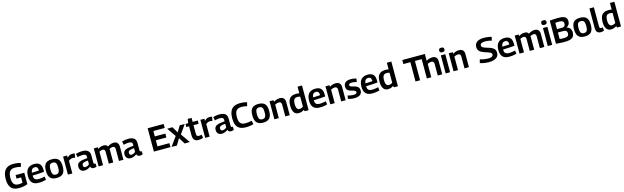

<svg xmlns="http://www.w3.org/2000/svg" viewBox="191 -3153 18070 5563"><g transform="rotate(-15 9226.0 -372.0)"><path d="M35 -339Q35 -465 71 -547Q107 -629 179.5 -669.5Q252 -710 360 -710Q391 -710 420 -708Q449 -706 476 -702.5Q503 -699 528.5 -693Q554 -687 578 -679L553 -570Q507 -582 460 -588Q413 -594 371 -594Q305 -594 261 -566.5Q217 -539 195.5 -482.5Q174 -426 174 -337Q174 -253 194 -200.5Q214 -148 254 -123.5Q294 -99 352 -99Q390 -99 422 -103Q454 -107 479 -115V-273H342V-380H603V-39Q550 -14 482.5 -2Q415 10 336 10Q235 10 168.5 -28Q102 -66 68.5 -143.5Q35 -221 35 -339Z M932 10Q871 10 824 -5.5Q777 -21 744.5 -53.5Q712 -86 695.5 -136.5Q679 -187 679 -257Q679 -338 698.5 -394.5Q718 -451 754 -485.5Q790 -520 838 -535.5Q886 -551 943 -551Q1056 -551 1109.5 -494Q1163 -437 1163 -308Q1163 -299 1163 -285Q1163 -271 1161 -258Q1138 -256 1102 -253Q1066 -250 1021 -247Q976 -244 924 -242Q872 -240 817 -238Q816 -235 816 -231Q816 -227 816 -223Q816 -177 831.5 -149.5Q847 -122 878 -108.5Q909 -95 956 -95Q986 -95 1017.5 -98.5Q1049 -102 1080.5 -107.5Q1112 -113 1142 -120L1158 -22Q1126 -12 1090 -4.5Q1054 3 1015 6.5Q976 10 932 10ZM818 -324Q853 -324 885.5 -325.5Q918 -327 947 -328.5Q976 -330 997 -331.5Q1018 -333 1030 -334Q1029 -378 1018.5 -405Q1008 -432 987 -444Q966 -456 933 -456Q913 -456 894 -450Q875 -444 859 -429Q843 -414 832.5 -389Q822 -364 818 -324Z M1222 -271Q1222 -340 1234.5 -392Q1247 -444 1276 -479Q1305 -514 1353.5 -532.5Q1402 -551 1474 -551Q1547 -551 1595.5 -532.5Q1644 -514 1673 -479Q1702 -444 1714.5 -392Q1727 -340 1727 -271Q1727 -202 1713.5 -149Q1700 -96 1670 -61Q1640 -26 1592 -8Q1544 10 1474 10Q1405 10 1357 -8Q1309 -26 1279 -61Q1249 -96 1235.5 -149Q1222 -202 1222 -271ZM1358 -271Q1358 -204 1370 -164.5Q1382 -125 1408 -108Q1434 -91 1474 -91Q1516 -91 1541.5 -108Q1567 -125 1578.5 -164.5Q1590 -204 1590 -271Q1590 -338 1579.5 -377Q1569 -416 1543.5 -433Q1518 -450 1474 -450Q1431 -450 1405.5 -433Q1380 -416 1369 -377Q1358 -338 1358 -271Z M1931 -541V-477Q1959 -503 1983.5 -519.5Q2008 -536 2033.5 -543.5Q2059 -551 2087 -551Q2105 -551 2123.5 -548.5Q2142 -546 2160 -540L2139 -420Q2121 -424 2102.5 -426.5Q2084 -429 2068 -429Q2039 -429 2008 -418Q1977 -407 1943 -380V0H1810V-541Z M2160 -141Q2160 -191 2179.5 -222.5Q2199 -254 2238 -272.5Q2277 -291 2336.5 -301.5Q2396 -312 2476 -318V-368Q2476 -404 2449 -421.5Q2422 -439 2371 -439Q2350 -439 2324 -437Q2298 -435 2270 -430Q2242 -425 2213 -416L2190 -521Q2235 -535 2285.5 -543Q2336 -551 2380 -551Q2459 -551 2510 -530.5Q2561 -510 2585.5 -469.5Q2610 -429 2610 -369V-153Q2610 -125 2618 -115Q2626 -105 2638 -105Q2643 -105 2650 -106Q2657 -107 2663 -110L2674 -13Q2657 -3 2635 3.5Q2613 10 2588 10Q2548 10 2524 -6.5Q2500 -23 2489 -57Q2464 -39 2436 -23Q2408 -7 2376 1.5Q2344 10 2305 10Q2272 10 2246 0Q2220 -10 2200.5 -29.5Q2181 -49 2170.5 -77Q2160 -105 2160 -141ZM2295 -150Q2295 -115 2311.5 -97.5Q2328 -80 2356 -80Q2377 -80 2398.5 -87Q2420 -94 2440.5 -105.5Q2461 -117 2476 -133V-244Q2433 -242 2399.5 -236Q2366 -230 2342.5 -220Q2319 -210 2307 -193Q2295 -176 2295 -150Z M2731 0V-541H2852V-494Q2881 -513 2909 -525Q2937 -537 2965.5 -543.5Q2994 -550 3023 -550Q3054 -550 3077 -543Q3100 -536 3116.5 -522.5Q3133 -509 3144 -489Q3175 -508 3204 -522Q3233 -536 3264 -543.5Q3295 -551 3330 -551Q3360 -551 3383.5 -543.5Q3407 -536 3424.5 -522Q3442 -508 3453 -489Q3464 -470 3469.5 -447Q3475 -424 3475 -398V0H3341V-356Q3341 -372 3337.5 -387Q3334 -402 3326.5 -413.5Q3319 -425 3305 -431.5Q3291 -438 3270 -438Q3250 -438 3231.5 -433Q3213 -428 3196.5 -421Q3180 -414 3165 -405Q3168 -395 3169 -385Q3170 -375 3170 -366V0H3037V-356Q3037 -371 3033.5 -386Q3030 -401 3022 -412.5Q3014 -424 3000 -430.5Q2986 -437 2965 -437Q2947 -437 2930.5 -433Q2914 -429 2897.5 -422Q2881 -415 2864 -405V0Z M3544 -141Q3544 -191 3563.5 -222.5Q3583 -254 3622 -272.5Q3661 -291 3720.5 -301.5Q3780 -312 3860 -318V-368Q3860 -404 3833 -421.5Q3806 -439 3755 -439Q3734 -439 3708 -437Q3682 -435 3654 -430Q3626 -425 3597 -416L3574 -521Q3619 -535 3669.5 -543Q3720 -551 3764 -551Q3843 -551 3894 -530.5Q3945 -510 3969.5 -469.5Q3994 -429 3994 -369V-153Q3994 -125 4002 -115Q4010 -105 4022 -105Q4027 -105 4034 -106Q4041 -107 4047 -110L4058 -13Q4041 -3 4019 3.5Q3997 10 3972 10Q3932 10 3908 -6.5Q3884 -23 3873 -57Q3848 -39 3820 -23Q3792 -7 3760 1.5Q3728 10 3689 10Q3656 10 3630 0Q3604 -10 3584.5 -29.5Q3565 -49 3554.5 -77Q3544 -105 3544 -141ZM3679 -150Q3679 -115 3695.5 -97.5Q3712 -80 3740 -80Q3761 -80 3782.5 -87Q3804 -94 3824.5 -105.5Q3845 -117 3860 -133V-244Q3817 -242 3783.5 -236Q3750 -230 3726.5 -220Q3703 -210 3691 -193Q3679 -176 3679 -150Z M4389 0V-700H4869V-580H4528V-418H4845V-301H4528V-120H4887V0Z M4919 0 5116 -273 4933 -539 5089 -544 5199 -359 5310 -544 5456 -539 5273 -276 5466 0 5311 4 5193 -187 5076 4Z M5721 10Q5669 10 5633.5 -10Q5598 -30 5580.5 -71Q5563 -112 5563 -176V-444H5480V-532L5563 -541L5579 -661H5696V-541H5849V-443H5696V-187Q5696 -141 5713 -122Q5730 -103 5766 -103Q5786 -103 5807 -106.5Q5828 -110 5851 -116L5869 -15Q5829 -1 5791.5 4.5Q5754 10 5721 10Z M6049 -541V-477Q6077 -503 6101.5 -519.5Q6126 -536 6151.5 -543.5Q6177 -551 6205 -551Q6223 -551 6241.5 -548.5Q6260 -546 6278 -540L6257 -420Q6239 -424 6220.5 -426.5Q6202 -429 6186 -429Q6157 -429 6126 -418Q6095 -407 6061 -380V0H5928V-541Z M6278 -141Q6278 -191 6297.5 -222.5Q6317 -254 6356 -272.5Q6395 -291 6454.5 -301.5Q6514 -312 6594 -318V-368Q6594 -404 6567 -421.5Q6540 -439 6489 -439Q6468 -439 6442 -437Q6416 -435 6388 -430Q6360 -425 6331 -416L6308 -521Q6353 -535 6403.5 -543Q6454 -551 6498 -551Q6577 -551 6628 -530.5Q6679 -510 6703.5 -469.5Q6728 -429 6728 -369V-153Q6728 -125 6736 -115Q6744 -105 6756 -105Q6761 -105 6768 -106Q6775 -107 6781 -110L6792 -13Q6775 -3 6753 3.5Q6731 10 6706 10Q6666 10 6642 -6.5Q6618 -23 6607 -57Q6582 -39 6554 -23Q6526 -7 6494 1.5Q6462 10 6423 10Q6390 10 6364 0Q6338 -10 6318.5 -29.5Q6299 -49 6288.5 -77Q6278 -105 6278 -141ZM6413 -150Q6413 -115 6429.5 -97.5Q6446 -80 6474 -80Q6495 -80 6516.5 -87Q6538 -94 6558.5 -105.5Q6579 -117 6594 -133V-244Q6551 -242 6517.5 -236Q6484 -230 6460.5 -220Q6437 -210 6425 -193Q6413 -176 6413 -150Z M6830 -339Q6830 -471 6867 -553Q6904 -635 6977.5 -672.5Q7051 -710 7160 -710Q7193 -710 7220.5 -708.5Q7248 -707 7272.5 -703.5Q7297 -700 7320 -694.5Q7343 -689 7367 -682L7339 -572Q7310 -580 7282 -584.5Q7254 -589 7227.5 -591Q7201 -593 7173 -593Q7121 -593 7082.5 -580Q7044 -567 7019 -537.5Q6994 -508 6982 -459Q6970 -410 6970 -340Q6970 -274 6982 -229.5Q6994 -185 7018.5 -157.5Q7043 -130 7080 -118Q7117 -106 7167 -106Q7213 -106 7263.5 -112.5Q7314 -119 7356 -131L7380 -23Q7356 -15 7330.5 -9Q7305 -3 7276 1Q7247 5 7215 7.5Q7183 10 7145 10Q7068 10 7009 -9Q6950 -28 6910 -68.5Q6870 -109 6850 -176Q6830 -243 6830 -339Z M7415 -271Q7415 -340 7427.5 -392Q7440 -444 7469 -479Q7498 -514 7546.5 -532.5Q7595 -551 7667 -551Q7740 -551 7788.5 -532.5Q7837 -514 7866 -479Q7895 -444 7907.5 -392Q7920 -340 7920 -271Q7920 -202 7906.5 -149Q7893 -96 7863 -61Q7833 -26 7785 -8Q7737 10 7667 10Q7598 10 7550 -8Q7502 -26 7472 -61Q7442 -96 7428.5 -149Q7415 -202 7415 -271ZM7551 -271Q7551 -204 7563 -164.5Q7575 -125 7601 -108Q7627 -91 7667 -91Q7709 -91 7734.5 -108Q7760 -125 7771.5 -164.5Q7783 -204 7783 -271Q7783 -338 7772.5 -377Q7762 -416 7736.5 -433Q7711 -450 7667 -450Q7624 -450 7598.5 -433Q7573 -416 7562 -377Q7551 -338 7551 -271Z M8003 0V-541H8124V-494Q8157 -513 8187 -525.5Q8217 -538 8246.5 -544.5Q8276 -551 8309 -551Q8361 -551 8395.5 -532.5Q8430 -514 8447 -480Q8464 -446 8464 -398V0H8331V-356Q8331 -398 8311.5 -418.5Q8292 -439 8253 -439Q8233 -439 8214 -434.5Q8195 -430 8176 -423Q8157 -416 8136 -405V0Z M8913 1 8897 -43Q8855 -16 8814.5 -3Q8774 10 8730 10Q8642 10 8594.5 -59.5Q8547 -129 8547 -260Q8547 -360 8574 -424Q8601 -488 8657.5 -519.5Q8714 -551 8800 -551Q8823 -551 8847.5 -549Q8872 -547 8896 -542V-740H9030V1ZM8896 -138V-441Q8871 -448 8850 -450.5Q8829 -453 8810 -453Q8767 -453 8739.5 -436Q8712 -419 8698.5 -379Q8685 -339 8685 -272Q8685 -213 8696.5 -175Q8708 -137 8729.5 -119Q8751 -101 8782 -101Q8800 -101 8818 -105Q8836 -109 8855 -117Q8874 -125 8896 -138Z M9366 10Q9305 10 9258 -5.5Q9211 -21 9178.5 -53.5Q9146 -86 9129.5 -136.5Q9113 -187 9113 -257Q9113 -338 9132.5 -394.5Q9152 -451 9188 -485.5Q9224 -520 9272 -535.5Q9320 -551 9377 -551Q9490 -551 9543.5 -494Q9597 -437 9597 -308Q9597 -299 9597 -285Q9597 -271 9595 -258Q9572 -256 9536 -253Q9500 -250 9455 -247Q9410 -244 9358 -242Q9306 -240 9251 -238Q9250 -235 9250 -231Q9250 -227 9250 -223Q9250 -177 9265.5 -149.5Q9281 -122 9312 -108.5Q9343 -95 9390 -95Q9420 -95 9451.5 -98.5Q9483 -102 9514.5 -107.5Q9546 -113 9576 -120L9592 -22Q9560 -12 9524 -4.5Q9488 3 9449 6.5Q9410 10 9366 10ZM9252 -324Q9287 -324 9319.5 -325.5Q9352 -327 9381 -328.5Q9410 -330 9431 -331.5Q9452 -333 9464 -334Q9463 -378 9452.5 -405Q9442 -432 9421 -444Q9400 -456 9367 -456Q9347 -456 9328 -450Q9309 -444 9293 -429Q9277 -414 9266.5 -389Q9256 -364 9252 -324Z M9680 0V-541H9801V-494Q9834 -513 9864 -525.5Q9894 -538 9923.5 -544.5Q9953 -551 9986 -551Q10038 -551 10072.5 -532.5Q10107 -514 10124 -480Q10141 -446 10141 -398V0H10008V-356Q10008 -398 9988.5 -418.5Q9969 -439 9930 -439Q9910 -439 9891 -434.5Q9872 -430 9853 -423Q9834 -416 9813 -405V0Z M10214 -21 10230 -119Q10248 -113 10270 -107.5Q10292 -102 10316.5 -98Q10341 -94 10365 -92Q10389 -90 10410 -90Q10458 -90 10480.5 -104.5Q10503 -119 10503 -148Q10503 -164 10494 -175.5Q10485 -187 10467.5 -195.5Q10450 -204 10424.5 -211.5Q10399 -219 10366 -227Q10331 -235 10305 -248.5Q10279 -262 10260.5 -281Q10242 -300 10233.5 -325Q10225 -350 10225 -382Q10225 -465 10279 -508Q10333 -551 10439 -551Q10472 -551 10501 -547.5Q10530 -544 10556.5 -538.5Q10583 -533 10605 -525L10588 -425Q10566 -432 10544 -437Q10522 -442 10496.5 -445Q10471 -448 10439 -448Q10396 -448 10374 -434.5Q10352 -421 10352 -394Q10352 -378 10360 -367.5Q10368 -357 10383 -350Q10398 -343 10420 -337Q10442 -331 10469 -325Q10506 -316 10536 -303.5Q10566 -291 10587.5 -273Q10609 -255 10621.5 -227.5Q10634 -200 10634 -161Q10634 -124 10622.5 -95.5Q10611 -67 10590 -47Q10569 -27 10541 -14.5Q10513 -2 10479 4Q10445 10 10408 10Q10372 10 10339 6.5Q10306 3 10274.5 -4Q10243 -11 10214 -21Z M10936 10Q10875 10 10828 -5.5Q10781 -21 10748.5 -53.5Q10716 -86 10699.5 -136.5Q10683 -187 10683 -257Q10683 -338 10702.5 -394.5Q10722 -451 10758 -485.5Q10794 -520 10842 -535.5Q10890 -551 10947 -551Q11060 -551 11113.5 -494Q11167 -437 11167 -308Q11167 -299 11167 -285Q11167 -271 11165 -258Q11142 -256 11106 -253Q11070 -250 11025 -247Q10980 -244 10928 -242Q10876 -240 10821 -238Q10820 -235 10820 -231Q10820 -227 10820 -223Q10820 -177 10835.5 -149.5Q10851 -122 10882 -108.5Q10913 -95 10960 -95Q10990 -95 11021.5 -98.5Q11053 -102 11084.5 -107.5Q11116 -113 11146 -120L11162 -22Q11130 -12 11094 -4.5Q11058 3 11019 6.5Q10980 10 10936 10ZM10822 -324Q10857 -324 10889.5 -325.5Q10922 -327 10951 -328.5Q10980 -330 11001 -331.5Q11022 -333 11034 -334Q11033 -378 11022.5 -405Q11012 -432 10991 -444Q10970 -456 10937 -456Q10917 -456 10898 -450Q10879 -444 10863 -429Q10847 -414 10836.5 -389Q10826 -364 10822 -324Z M11592 1 11576 -43Q11534 -16 11493.5 -3Q11453 10 11409 10Q11321 10 11273.5 -59.5Q11226 -129 11226 -260Q11226 -360 11253 -424Q11280 -488 11336.5 -519.5Q11393 -551 11479 -551Q11502 -551 11526.5 -549Q11551 -547 11575 -542V-740H11709V1ZM11575 -138V-441Q11550 -448 11529 -450.5Q11508 -453 11489 -453Q11446 -453 11418.5 -436Q11391 -419 11377.5 -379Q11364 -339 11364 -272Q11364 -213 11375.5 -175Q11387 -137 11408.5 -119Q11430 -101 11461 -101Q11479 -101 11497 -105Q11515 -109 11534 -117Q11553 -125 11575 -138Z M12577 0V-579H12374V0H12237V-579H12027V-700H12704V-497Q12736 -515 12765 -527Q12794 -539 12822.5 -545Q12851 -551 12882 -551Q12933 -551 12967.5 -533Q13002 -515 13020 -479.5Q13038 -444 13038 -390V0H12904V-352Q12904 -393 12884.5 -413.5Q12865 -434 12827 -434Q12807 -434 12787.5 -430Q12768 -426 12749 -418.5Q12730 -411 12710 -400V0Z M13208 -618Q13166 -618 13147.5 -634.5Q13129 -651 13129 -686Q13129 -722 13147.5 -738Q13166 -754 13208 -754Q13250 -754 13268.5 -738Q13287 -722 13287 -686Q13287 -651 13268.5 -634.5Q13250 -618 13208 -618ZM13141 0V-541H13274V0Z M13378 0V-541H13499V-494Q13532 -513 13562 -525.5Q13592 -538 13621.5 -544.5Q13651 -551 13684 -551Q13736 -551 13770.5 -532.5Q13805 -514 13822 -480Q13839 -446 13839 -398V0H13706V-356Q13706 -398 13686.5 -418.5Q13667 -439 13628 -439Q13608 -439 13589 -434.5Q13570 -430 13551 -423Q13532 -416 13511 -405V0Z M14703 -677 14677 -570Q14657 -577 14632 -582.5Q14607 -588 14580.5 -592Q14554 -596 14527 -598Q14500 -600 14476 -600Q14410 -600 14372.5 -579.5Q14335 -559 14335 -518Q14335 -498 14345.5 -482.5Q14356 -467 14378 -453Q14400 -439 14436.5 -426Q14473 -413 14524 -399Q14578 -384 14618 -364.5Q14658 -345 14684.5 -321Q14711 -297 14723.5 -265.5Q14736 -234 14736 -193Q14736 -128 14701.5 -83Q14667 -38 14600.5 -14Q14534 10 14438 10Q14407 10 14372 7Q14337 4 14301.5 -1.5Q14266 -7 14233 -15Q14200 -23 14174 -33L14201 -139Q14228 -130 14259 -122.5Q14290 -115 14322 -109.5Q14354 -104 14386 -101Q14418 -98 14446 -98Q14495 -98 14528 -107.5Q14561 -117 14577.5 -136Q14594 -155 14594 -182Q14594 -203 14581 -219Q14568 -235 14542 -247.5Q14516 -260 14475.5 -274Q14435 -288 14381 -305Q14333 -322 14297.5 -341Q14262 -360 14239 -384.5Q14216 -409 14204.5 -440Q14193 -471 14193 -510Q14193 -554 14210 -590.5Q14227 -627 14261.5 -654Q14296 -681 14349.5 -695.5Q14403 -710 14475 -710Q14518 -710 14560.5 -705.5Q14603 -701 14640.5 -693.5Q14678 -686 14703 -677Z M15043 10Q14982 10 14935 -5.5Q14888 -21 14855.5 -53.5Q14823 -86 14806.5 -136.5Q14790 -187 14790 -257Q14790 -338 14809.5 -394.5Q14829 -451 14865 -485.5Q14901 -520 14949 -535.5Q14997 -551 15054 -551Q15167 -551 15220.5 -494Q15274 -437 15274 -308Q15274 -299 15274 -285Q15274 -271 15272 -258Q15249 -256 15213 -253Q15177 -250 15132 -247Q15087 -244 15035 -242Q14983 -240 14928 -238Q14927 -235 14927 -231Q14927 -227 14927 -223Q14927 -177 14942.5 -149.5Q14958 -122 14989 -108.5Q15020 -95 15067 -95Q15097 -95 15128.5 -98.5Q15160 -102 15191.5 -107.5Q15223 -113 15253 -120L15269 -22Q15237 -12 15201 -4.5Q15165 3 15126 6.5Q15087 10 15043 10ZM14929 -324Q14964 -324 14996.5 -325.5Q15029 -327 15058 -328.5Q15087 -330 15108 -331.5Q15129 -333 15141 -334Q15140 -378 15129.5 -405Q15119 -432 15098 -444Q15077 -456 15044 -456Q15024 -456 15005 -450Q14986 -444 14970 -429Q14954 -414 14943.5 -389Q14933 -364 14929 -324Z M15357 0V-541H15478V-494Q15507 -513 15535 -525Q15563 -537 15591.5 -543.5Q15620 -550 15649 -550Q15680 -550 15703 -543Q15726 -536 15742.5 -522.5Q15759 -509 15770 -489Q15801 -508 15830 -522Q15859 -536 15890 -543.5Q15921 -551 15956 -551Q15986 -551 16009.5 -543.5Q16033 -536 16050.5 -522Q16068 -508 16079 -489Q16090 -470 16095.5 -447Q16101 -424 16101 -398V0H15967V-356Q15967 -372 15963.5 -387Q15960 -402 15952.5 -413.5Q15945 -425 15931 -431.5Q15917 -438 15896 -438Q15876 -438 15857.5 -433Q15839 -428 15822.5 -421Q15806 -414 15791 -405Q15794 -395 15795 -385Q15796 -375 15796 -366V0H15663V-356Q15663 -371 15659.5 -386Q15656 -401 15648 -412.5Q15640 -424 15626 -430.5Q15612 -437 15591 -437Q15573 -437 15556.5 -433Q15540 -429 15523.5 -422Q15507 -415 15490 -405V0Z M16271 -618Q16229 -618 16210.5 -634.5Q16192 -651 16192 -686Q16192 -722 16210.5 -738Q16229 -754 16271 -754Q16313 -754 16331.5 -738Q16350 -722 16350 -686Q16350 -651 16331.5 -634.5Q16313 -618 16271 -618ZM16204 0V-541H16337V0Z M16450 -2V-697Q16507 -702 16552.5 -704.5Q16598 -707 16637 -708.5Q16676 -710 16710 -710Q16804 -710 16861 -692.5Q16918 -675 16943.5 -637.5Q16969 -600 16969 -539Q16969 -482 16943 -441.5Q16917 -401 16866 -380V-378Q16932 -362 16969 -315Q17006 -268 17006 -200Q17006 -144 16990 -104Q16974 -64 16940 -39Q16906 -14 16850.5 -2Q16795 10 16713 10Q16685 10 16662 9.5Q16639 9 16619 8.5Q16599 8 16575.5 6.5Q16552 5 16522 3Q16492 1 16450 -2ZM16589 -405H16746Q16774 -405 16795.5 -417Q16817 -429 16828.5 -451Q16840 -473 16840 -501Q16840 -535 16826.5 -557Q16813 -579 16783.5 -589Q16754 -599 16704 -599Q16691 -599 16680.5 -599Q16670 -599 16661 -598.5Q16652 -598 16642 -597.5Q16632 -597 16619.5 -596Q16607 -595 16589 -593ZM16589 -107Q16610 -106 16627 -104.5Q16644 -103 16657.5 -102.5Q16671 -102 16683 -101.5Q16695 -101 16706 -101Q16766 -101 16800.5 -111.5Q16835 -122 16849.5 -145Q16864 -168 16864 -206Q16864 -254 16835 -278.5Q16806 -303 16746 -303H16589Z M17063 -271Q17063 -340 17075.5 -392Q17088 -444 17117 -479Q17146 -514 17194.5 -532.5Q17243 -551 17315 -551Q17388 -551 17436.5 -532.5Q17485 -514 17514 -479Q17543 -444 17555.5 -392Q17568 -340 17568 -271Q17568 -202 17554.5 -149Q17541 -96 17511 -61Q17481 -26 17433 -8Q17385 10 17315 10Q17246 10 17198 -8Q17150 -26 17120 -61Q17090 -96 17076.5 -149Q17063 -202 17063 -271ZM17199 -271Q17199 -204 17211 -164.5Q17223 -125 17249 -108Q17275 -91 17315 -91Q17357 -91 17382.5 -108Q17408 -125 17419.5 -164.5Q17431 -204 17431 -271Q17431 -338 17420.5 -377Q17410 -416 17384.5 -433Q17359 -450 17315 -450Q17272 -450 17246.5 -433Q17221 -416 17210 -377Q17199 -338 17199 -271Z M17784 -740V-175Q17784 -146 17790.5 -130.5Q17797 -115 17808.5 -110Q17820 -105 17834 -105Q17844 -105 17856 -107Q17868 -109 17882 -113L17894 -11Q17874 -2 17849 4Q17824 10 17795 10Q17749 10 17716.5 -6Q17684 -22 17667.5 -60Q17651 -98 17651 -163V-740Z M18283 1 18267 -43Q18225 -16 18184.5 -3Q18144 10 18100 10Q18012 10 17964.5 -59.5Q17917 -129 17917 -260Q17917 -360 17944 -424Q17971 -488 18027.5 -519.5Q18084 -551 18170 -551Q18193 -551 18217.5 -549Q18242 -547 18266 -542V-740H18400V1ZM18266 -138V-441Q18241 -448 18220 -450.5Q18199 -453 18180 -453Q18137 -453 18109.5 -436Q18082 -419 18068.5 -379Q18055 -339 18055 -272Q18055 -213 18066.5 -175Q18078 -137 18099.5 -119Q18121 -101 18152 -101Q18170 -101 18188 -105Q18206 -109 18225 -117Q18244 -125 18266 -138Z"/></g></svg>

Font: Georama ExtraCondensed Thin SemiBold
Style: Regular
Weight: 600
Version: Version 1.001